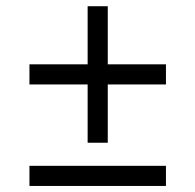

<svg xmlns="http://www.w3.org/2000/svg" viewBox="-20 -591 633 622"><path d="M75.4 -382.6H517.6V-317.4H75.4ZM263.9 -570.8H329.1V-128.6H263.9ZM75.4 -53.8H517.6V11.4H75.4Z"/></svg>

Font: Pathway Extreme 8pt Thin
Style: Regular
Weight: 100
Designer: Eduardo Rodriguez Tunni
Foundry: Eduardo Rodriguez Tunni
Version: Version 1.000